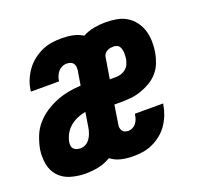

<svg xmlns="http://www.w3.org/2000/svg" viewBox="-100 -640 799 760"><g transform="rotate(-20 299.5 -260.0)"><path d="M139 8Q107 8 77 -0.5Q47 -9 27 -30.5Q7 -52 1.5 -83Q-4 -114 1 -145Q6 -171 16 -196.5Q26 -222 44 -243Q62 -264 85.5 -279.5Q109 -295 134.5 -305Q160 -315 186 -320Q212 -325 238 -326L248 -387Q249 -396 248 -403.5Q247 -411 242 -417Q237 -423 229.5 -425Q222 -427 214 -427Q205 -427 195.5 -422.5Q186 -418 179.5 -410Q173 -402 169 -392.5Q165 -383 164 -374Q164 -373 164 -372.5Q164 -372 163 -371H45Q45 -373 45.5 -375Q46 -377 46 -379Q49 -400 57.5 -420Q66 -440 79 -458Q92 -476 110 -490Q128 -504 148 -513Q168 -522 189 -525Q210 -528 231 -528Q255 -528 277.5 -523.5Q300 -519 319 -507Q342 -519 366.5 -523.5Q391 -528 415 -528Q439 -528 462 -524Q485 -520 504 -508.5Q523 -497 536.5 -479Q550 -461 556.5 -439.5Q563 -418 563.5 -394.5Q564 -371 560 -347Q556 -326 548 -305.5Q540 -285 525 -268Q510 -251 490 -239.5Q470 -228 449 -221Q428 -214 407 -212Q386 -210 365 -210H338L326 -133Q324 -125 325 -117.5Q326 -110 330 -104Q334 -98 341 -95.5Q348 -93 355 -93Q364 -93 373 -97.5Q382 -102 388 -110Q394 -118 397 -127Q400 -136 401 -145Q402 -146 402 -146.5Q402 -147 402 -148H521Q520 -146 520 -144Q520 -142 519 -140Q516 -120 508 -100Q500 -80 487.5 -62Q475 -44 457.5 -30Q440 -16 420 -7Q400 2 379.5 5Q359 8 339 8Q313 8 288.5 2.5Q264 -3 245 -18Q220 -3 193 2.5Q166 8 139 8Q139 8 139 8Q139 8 139 8ZM382 -310Q392 -310 403 -313.5Q414 -317 423 -324.5Q432 -332 436.5 -342.5Q441 -353 443 -363Q444 -370 444.5 -377.5Q445 -385 444.5 -391.5Q444 -398 442 -405Q440 -412 436.5 -417Q433 -422 426.5 -424.5Q420 -427 413 -427Q406 -427 399.5 -426Q393 -425 386.5 -421.5Q380 -418 375.5 -412.5Q371 -407 370 -401L355 -310ZM154 -93Q162 -93 170 -96Q178 -99 184.5 -105Q191 -111 195.5 -118.5Q200 -126 203 -133.5Q206 -141 208 -149Q210 -157 211 -165L220 -222Q203 -219 186 -212Q169 -205 154.5 -193Q140 -181 131 -164.5Q122 -148 119 -131Q118 -123 119 -115.5Q120 -108 125.5 -102.5Q131 -97 138.5 -95Q146 -93 154 -93Z"/></g></svg>

Font: Iosevka SS04 Extended
Style: Bold Italic
Weight: 700
Width: 7
Italic angle: -9°
Monospace: yes
Designer: Belleve Invis
Foundry: Belleve Invis
Version: Version 19.0.0; ttfautohint (v1.8.4)